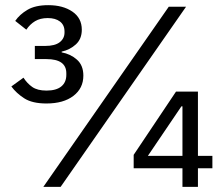

<svg xmlns="http://www.w3.org/2000/svg" viewBox="-20 -724 864 744"><path d="M24 0ZM155 -546Q193 -546 211.5 -560.5Q230 -575 230 -598V-602Q230 -627 212.5 -640.5Q195 -654 165 -654Q136 -654 116 -642Q96 -630 82 -609L39 -643Q56 -668 86.5 -686Q117 -704 167 -704Q224 -704 260.5 -679Q297 -654 297 -609Q297 -573 274 -552Q251 -531 219 -524V-521Q253 -515 278 -493Q303 -471 303 -431Q303 -382 264.5 -352.5Q226 -323 160 -323Q105 -323 74 -343Q43 -363 24 -389L71 -423Q85 -401 105 -387Q125 -373 160 -373Q198 -373 217.5 -389Q237 -405 237 -434V-440Q237 -495 160 -495H115V-546ZM148 0 634 -698H701L215 0ZM687 0V-72H498V-124L662 -369H747V-120H803V-72H747V0ZM687 -312H683L553 -120H687Z"/></svg>

Font: Aneliza
Style: Regular
Weight: 400
Designer: Mike Abbink, Paul van der Laan, Pieter van Rosmalen
Foundry: Bold Monday
Version: Version 3.001;September 8, 2019;FontCreator 11.5.0.2425 64-b